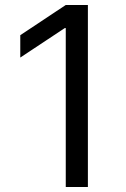

<svg xmlns="http://www.w3.org/2000/svg" viewBox="-20 -747 504 767"><path d="M331.1 -727.1V0H242.7V-634.8H238.8L61 -517.1V-606.4L242.7 -727.1Z"/></svg>

Font: Sahel VF Regular
Style: Regular
Weight: 400
Foundry: Saber Rastikerdar (saber.rastikerdar@gmail.com)
Version: Version 3.4.0